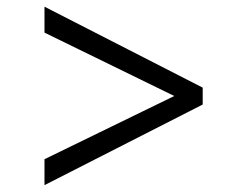

<svg xmlns="http://www.w3.org/2000/svg" viewBox="-20 -583 706 574"><path d="M113 -29.5V-107L501 -296L113 -485.5V-563L586 -321V-270.5Z"/></svg>

Font: Merriweather 48pt
Style: Regular
Weight: 400
Version: Version 2.100